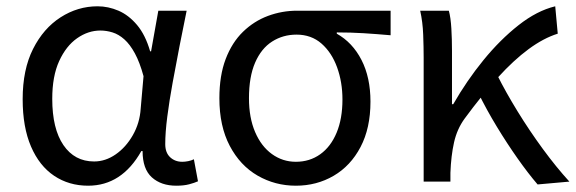

<svg xmlns="http://www.w3.org/2000/svg" viewBox="-20 -577 1829 610"><path d="M260 13Q199 13 152 -18.5Q105 -50 78.5 -111.5Q52 -173 52 -262Q52 -356 85 -421.5Q118 -487 172.5 -522Q227 -557 290 -557Q324 -557 356.5 -543Q389 -529 415.5 -497.5Q442 -466 457 -414H460L483 -543H573Q562 -490 550.5 -431Q539 -372 528.5 -314.5Q518 -257 511.5 -206.5Q505 -156 505 -119Q505 -92 520.5 -77.5Q536 -63 559 -63Q568 -63 578 -65Q588 -67 596 -71L609 -1Q598 4 581 8.5Q564 13 540 13Q492 13 462.5 -13.5Q433 -40 433 -97H429Q367 13 260 13ZM279 -64Q315 -64 347.5 -86.5Q380 -109 402 -147.5Q424 -186 427 -232L436 -335Q424 -379 408.5 -407.5Q393 -436 375 -452Q357 -468 337.5 -474Q318 -480 299 -480Q260 -480 225 -455.5Q190 -431 168 -383Q146 -335 146 -263Q146 -168 181.5 -116Q217 -64 279 -64Z M920 13Q854 13 798.5 -19Q743 -51 710 -113.5Q677 -176 677 -265Q677 -337 697 -389.5Q717 -442 752 -476Q787 -510 831.5 -526.5Q876 -543 924 -543H1221V-465Q1175 -469 1135 -471.5Q1095 -474 1050 -474V-470Q1100 -442 1128.5 -386.5Q1157 -331 1157 -254Q1157 -170 1125.5 -110Q1094 -50 1040 -18.5Q986 13 920 13ZM920 -63Q964 -63 997.5 -87Q1031 -111 1049.5 -155.5Q1068 -200 1068 -261Q1068 -316 1051 -363Q1034 -410 1001.5 -438.5Q969 -467 922 -467Q879 -467 844.5 -445Q810 -423 790.5 -378Q771 -333 771 -265Q771 -203 790.5 -157.5Q810 -112 844 -87.5Q878 -63 920 -63Z M1326 0V-394Q1326 -427 1324.5 -467Q1323 -507 1315 -543H1406Q1412 -521 1414 -486.5Q1416 -452 1416 -416V-246H1420Q1463 -321 1516 -386Q1569 -451 1627.5 -497Q1686 -543 1744 -557L1752 -470Q1707 -456 1659.5 -421Q1612 -386 1562 -331Q1512 -276 1456 -200Q1432 -167 1422.5 -124.5Q1413 -82 1411 -28V0ZM1688 9Q1658 -26 1624.5 -73.5Q1591 -121 1558.5 -174.5Q1526 -228 1500 -281L1560 -338Q1587 -284 1624.5 -223Q1662 -162 1704.5 -104Q1747 -46 1789 0Z"/></svg>

Font: Noto Sans TC
Style: Regular
Weight: 400
Designer: Ryoko NISHIZUKA  (kana, bopomofo & ideographs); Paul D. Hunt (Latin, Greek & Cyrillic); Sandoll Communications , Soo-you
Foundry: Adobe
Version: Version 2.004-H2;hotconv 1.0.118;makeotfexe 2.5.65603